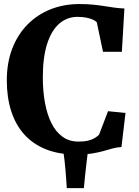

<svg xmlns="http://www.w3.org/2000/svg" viewBox="-20 -772 703 973"><path d="M318.5 181.5Q317 160 315.5 136.8Q314 113.5 311.8 89.8Q309.5 66 307.2 43.2Q305 20.5 301.5 -0.5H425Q421.5 27.5 417.8 58.8Q414 90 410.8 121.2Q407.5 152.5 405 181.5ZM366.5 11Q278.5 11 212.5 -15.5Q146.5 -42 102.5 -91.2Q58.5 -140.5 36.5 -209.8Q14.5 -279 14.5 -364Q14.5 -454 42 -525.5Q69.5 -597 119.2 -647.5Q169 -698 236 -724.8Q303 -751.5 382.5 -751.5Q420 -751.5 450.8 -748.5Q481.5 -745.5 508 -741.2Q534.5 -737 559.5 -733.5Q584.5 -730 610.5 -729L597.5 -509.5H502L470.5 -659Q464.5 -666 451.8 -672Q439 -678 419.2 -682.2Q399.5 -686.5 372.5 -686.5Q320.5 -686.5 281 -652.8Q241.5 -619 219.2 -550.8Q197 -482.5 197 -379.5Q197 -310 208 -250.5Q219 -191 241 -147.2Q263 -103.5 297 -79Q331 -54.5 377 -54.5Q407.5 -54.5 427.5 -59.5Q447.5 -64.5 460.2 -72.5Q473 -80.5 482 -89.5L527.5 -208.5L616 -199.5L595.5 -27Q571.5 -25.5 550 -19.5Q528.5 -13.5 504 -6.5Q479.5 0.5 446.5 5.8Q413.5 11 366.5 11Z"/></svg>

Font: Merriweather 28pt ExtraBold
Style: Regular
Weight: 800
Version: Version 2.100